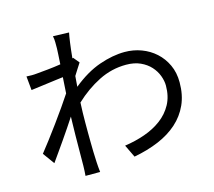

<svg xmlns="http://www.w3.org/2000/svg" viewBox="-114 -931 1228 1104"><g transform="rotate(-15 500.0 -379.0)"><path d="M399 -606Q390 -592 378 -573.5Q366 -555 355 -537Q353 -522 352.5 -506Q352 -490 350 -474Q432 -541 512.5 -569Q593 -597 664 -597Q716 -597 763 -579.5Q810 -562 846 -529.5Q882 -497 903.5 -451Q925 -405 925 -347Q925 -272 899 -214.5Q873 -157 825.5 -114.5Q778 -72 711.5 -44Q645 -16 564 -1L528 -76Q591 -85 648 -105Q705 -125 749 -158Q793 -191 818.5 -238Q844 -285 844 -349Q844 -377 832.5 -408Q821 -439 797.5 -465Q774 -491 738 -507.5Q702 -524 653 -524Q567 -524 489.5 -485Q412 -446 344 -382Q341 -320 341 -266Q341 -232 341 -203Q341 -174 341.5 -146Q342 -118 342.5 -89Q343 -60 345 -27Q346 -14 347 2.5Q348 19 350 33H263Q264 22 265 4Q266 -14 266 -26Q266 -62 266.5 -90.5Q267 -119 267 -147.5Q267 -176 267.5 -207.5Q268 -239 269 -280Q269 -288 269.5 -297.5Q270 -307 270 -318Q252 -291 231.5 -260Q211 -229 189.5 -198.5Q168 -168 147.5 -138.5Q127 -109 109 -84L59 -153Q80 -179 109.5 -218Q139 -257 170.5 -300Q202 -343 230.5 -384Q259 -425 278 -454Q280 -478 281 -502Q282 -526 284 -549Q267 -547 243.5 -544Q220 -541 194 -537.5Q168 -534 141 -530.5Q114 -527 91 -524L83 -607Q100 -606 115 -606Q130 -606 148 -608Q172 -610 211.5 -614Q251 -618 289 -624Q291 -659 292.5 -684Q294 -709 294 -717Q294 -734 294 -753Q294 -772 290 -791L385 -788Q381 -770 375.5 -730.5Q370 -691 365 -639L370 -641Z"/></g></svg>

Font: SpoqaHanSans-Regular
Style: Regular
Weight: 400
Designer: [Spoqa Han Sans] Dong-huui Kim \uAE40 \uB3D9 \uD718  Younghwa Kang \uAC15 \uC601 \uD654  [Noto Sans] Ryoko NISHIZUKA \u8
Foundry: Spoqa (http://www.spoqa-han-sans.com)
Version: Version 2.000